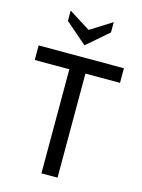

<svg xmlns="http://www.w3.org/2000/svg" viewBox="-137 -1016 807 1094"><g transform="rotate(15 266.5 -469.5)"><path d="M219 0V-614H15V-700H518V-614H314V0ZM267 -768 140 -878V-939L267 -859L394 -939V-878Z"/></g></svg>

Font: Cabin VF Beta
Style: Regular
Weight: 400
Designer: Pablo Impallari
Foundry: Pablo Impallari. http://www.impallari.com Igino Marini. http://www.ikern.com
Version: Version 2.200